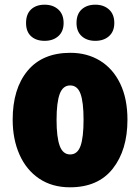

<svg xmlns="http://www.w3.org/2000/svg" viewBox="-20 -788 598 818"><path d="M278 10Q202 10 147 -27Q92 -64 63 -129.5Q34 -195 34 -278Q34 -410 97.5 -486.5Q161 -563 280 -563Q351 -563 406 -529.5Q461 -496 492 -432Q523 -368 523 -278Q523 -149 460.5 -69.5Q398 10 278 10ZM279 -130Q310 -130 323 -166Q336 -202 336 -278Q336 -353 323 -388.5Q310 -424 279 -424Q248 -424 234.5 -388Q221 -352 221 -277Q221 -203 234.5 -166.5Q248 -130 279 -130ZM170 -768Q206 -768 228.5 -747.5Q251 -727 251 -690Q251 -654 228.5 -634Q206 -614 170 -614Q134 -614 112.5 -633.5Q91 -653 91 -690Q91 -728 112.5 -748Q134 -768 170 -768ZM386 -768Q422 -768 444.5 -747.5Q467 -727 467 -690Q467 -654 444.5 -634Q422 -614 386 -614Q350 -614 328 -634Q306 -654 306 -690Q306 -728 328 -748Q350 -768 386 -768Z"/></svg>

Font: Noto Sans Display Black Narrow
Style: Regular
Weight: 900
Width: 4
Designer: Monotype Design team
Foundry: Monotype Imaging Inc.
Version: Version 1.000